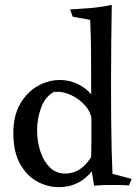

<svg xmlns="http://www.w3.org/2000/svg" viewBox="-20 -765 574 792"><path d="M441 -745Q440 -670 439 -593Q438 -516 438 -429Q438 -352 438.5 -279.5Q439 -207 440.5 -147.5Q442 -88 444 -48L523 -27L512 0Q485 -2 464 -2Q443 -2 423 -2Q409 -2 395.5 -1Q382 0 368 1Q365 -22 361 -44Q357 -66 355 -88Q357 -139 357 -188.5Q357 -238 357 -288Q357 -306 356.5 -325.5Q356 -345 356 -366Q356 -412 356 -458Q356 -504 355.5 -558.5Q355 -613 352 -683L280 -696L269 -726Q304 -728 350 -731.5Q396 -735 441 -745ZM227 -435Q279 -435 324.5 -404.5Q370 -374 389 -311L357 -276Q354 -304 331 -330Q308 -356 274 -372.5Q240 -389 203 -386Q167 -367 150 -322Q133 -277 133 -227Q133 -183 146 -142Q159 -101 185 -75Q211 -49 249 -49Q304 -49 342.5 -98Q381 -147 398 -228L419 -181Q397 -97 347 -45Q297 7 223 7Q176 7 133 -16.5Q90 -40 62.5 -89.5Q35 -139 35 -216Q35 -288 63.5 -337Q92 -386 136 -410.5Q180 -435 227 -435Z"/></svg>

Font: Ruwudu
Style: Regular
Weight: 400
Designer: Becca Hirsbrunner Spalinger
Foundry: SIL International
Version: Version 3.000